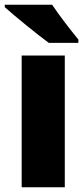

<svg xmlns="http://www.w3.org/2000/svg" viewBox="-30 -786 353 806"><path d="M189 -766H-10V-756C30 -720 129 -639 175 -606H299V-620C271 -654 217 -723 189 -766ZM242 0V-553H61V0Z"/></svg>

Font: Noto Sans Arabic UI SmCn Bk
Style: Regular
Weight: 900
Width: 4
Designer: Monotype Design Team, Nadine Chahine and Nizar Qandah
Foundry: Monotype Imaging Inc.
Version: Version 2.010